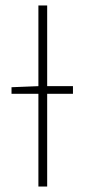

<svg xmlns="http://www.w3.org/2000/svg" viewBox="-20 -680 312 700"><path d="M22 -338V-362L122 -366H246V-338ZM120 0V-660H152V0Z"/></svg>

Font: SourceSans3VF
Style: Regular
Weight: 200
Designer: Paul D. Hunt
Foundry: Adobe
Version: Version 3.052;hotconv 1.1.0;makeotfexe 2.6.0